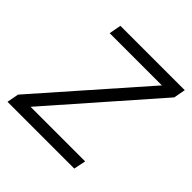

<svg xmlns="http://www.w3.org/2000/svg" viewBox="-147 -624 736 736"><g transform="rotate(45 221.5 -256.0)"><path d="M359 0H-3L6 -48L371 -463H88L97 -512H446L437 -464L73 -49H369Z"/></g></svg>

Font: IBM Plex Sans Light
Style: Italic
Weight: 300
Italic angle: -11.31°
Designer: Mike Abbink, Paul van der Laan, Pieter van Rosmalen
Foundry: Bold Monday
Version: Version 3.201